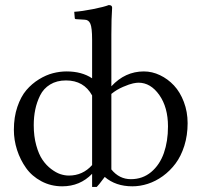

<svg xmlns="http://www.w3.org/2000/svg" viewBox="-20 -718 789 750"><path d="M339.8 -563Q339.8 -609.4 333 -625.2Q326.2 -641.1 310.1 -641.1L277.8 -643.1Q272 -643.1 272 -647.9L270 -671.9Q300.3 -673.8 343.3 -682.4Q386.2 -690.9 404.8 -698.2Q418 -698.2 418 -688Q415 -647.9 415 -583V-380.9Q468.8 -439 542 -439Q574.2 -439 605 -424.3Q635.7 -409.7 659.7 -384Q683.6 -358.4 698.2 -319.8Q712.9 -281.2 712.9 -236.8Q712.9 -189.5 700 -148.4Q687 -107.4 665.5 -78.9Q644 -50.3 616 -30Q587.9 -9.8 557.6 0Q527.3 9.8 497.1 9.8Q431.6 9.8 389.2 -26.9Q386.7 -23.9 380.1 -15.1Q373.5 -6.3 368.2 0.5Q362.8 7.3 357.9 12.2H339.8V-39.1Q292.5 9.8 223.1 9.8Q178.7 9.8 141.6 -10Q104.5 -29.8 81.8 -61.8Q59.1 -93.8 46.6 -132.3Q34.2 -170.9 34.2 -210.9Q34.2 -260.7 47.9 -300.8Q61.5 -340.8 83 -366Q104.5 -391.1 132.3 -408.2Q160.2 -425.3 187 -432.1Q213.9 -439 240.2 -439Q299.3 -439 339.8 -412.1ZM415 -56.2Q445.8 -18.1 491.2 -18.1Q537.1 -18.1 570.6 -46.1Q604 -74.2 620.1 -120.1Q636.2 -166 636.2 -224.1Q636.2 -298.8 602.3 -346.9Q568.4 -395 521 -395Q513.2 -395 499.8 -392.3Q486.3 -389.6 461.2 -378.9Q436 -368.2 415 -351.1ZM339.8 -345.2Q307.6 -403.8 237.8 -403.8Q201.7 -403.8 175.8 -387.9Q149.9 -372.1 136.7 -345.2Q123.5 -318.4 117.7 -289.8Q111.8 -261.2 111.8 -229Q111.8 -185.5 121.6 -150.4Q131.3 -115.2 146 -93.8Q160.6 -72.3 179.7 -57.9Q198.7 -43.5 215.8 -37.8Q232.9 -32.2 249 -32.2Q303.2 -32.2 339.8 -73.2Z"/></svg>

Font: Linux Biolinum
Style: Regular
Weight: 400
Designer: Philipp H. Poll
Foundry: Philipp H. Poll
Version: Version 0.6.4